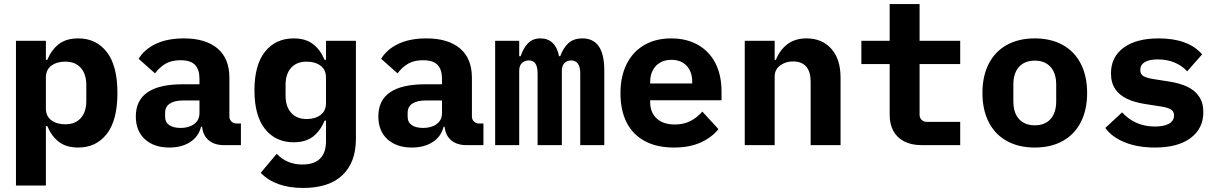

<svg xmlns="http://www.w3.org/2000/svg" viewBox="-20 -718 6040 950"><path d="M59 -516H207V-422H214Q235 -472 271.5 -500Q308 -528 367 -528Q456 -528 508.5 -460.5Q561 -393 561 -258Q561 -123 508.5 -55.5Q456 12 367 12Q308 12 271.5 -16Q235 -44 214 -94H207V200H59ZM407 -218V-298Q407 -352 379.5 -382.5Q352 -413 303 -413Q261 -413 234 -393Q207 -373 207 -334V-182Q207 -143 234 -123Q261 -103 303 -103Q352 -103 379.5 -133.5Q407 -164 407 -218Z M1087 0Q1041 0 1012.5 -24Q984 -48 980 -91H975Q962 -41 920 -14.5Q878 12 818 12Q742 12 697 -29Q652 -70 652 -142Q652 -301 884 -301H967V-327Q967 -374 945 -397Q923 -420 873 -420Q829 -420 799.5 -403Q770 -386 747 -355L666 -427Q693 -473 750 -500.5Q807 -528 890 -528Q997 -528 1056 -478.5Q1115 -429 1115 -333V-141Q1115 -127 1125 -117Q1135 -107 1149 -107H1172V0ZM967 -159V-221H888Q844 -221 820.5 -205.5Q797 -190 797 -160V-140Q797 -113 817.5 -99Q838 -85 874 -85Q915 -85 941 -104.5Q967 -124 967 -159Z M1741 -31Q1741 85 1674.5 148.5Q1608 212 1480 212Q1342 212 1270 137L1349 43Q1400 96 1476 96Q1535 96 1564 66.5Q1593 37 1593 -18V-121H1586Q1565 -70 1528.5 -42Q1492 -14 1433 -14Q1344 -14 1291.5 -79.5Q1239 -145 1239 -271Q1239 -397 1291.5 -462.5Q1344 -528 1433 -528Q1492 -528 1528.5 -500Q1565 -472 1586 -422H1593V-516H1741ZM1593 -208V-334Q1593 -373 1566 -393Q1539 -413 1497 -413Q1448 -413 1420.5 -382.5Q1393 -352 1393 -298V-245Q1393 -191 1420.5 -160Q1448 -129 1497 -129Q1539 -129 1566 -149Q1593 -169 1593 -208Z M2287 0Q2241 0 2212.5 -24Q2184 -48 2180 -91H2175Q2162 -41 2120 -14.5Q2078 12 2018 12Q1942 12 1897 -29Q1852 -70 1852 -142Q1852 -301 2084 -301H2167V-327Q2167 -374 2145 -397Q2123 -420 2073 -420Q2029 -420 1999.5 -403Q1970 -386 1947 -355L1866 -427Q1893 -473 1950 -500.5Q2007 -528 2090 -528Q2197 -528 2256 -478.5Q2315 -429 2315 -333V-141Q2315 -127 2325 -117Q2335 -107 2349 -107H2372V0ZM2167 -159V-221H2088Q2044 -221 2020.5 -205.5Q1997 -190 1997 -160V-140Q1997 -113 2017.5 -99Q2038 -85 2074 -85Q2115 -85 2141 -104.5Q2167 -124 2167 -159Z M2430 0V-516H2549V-440H2556Q2570 -481 2593 -504.5Q2616 -528 2654 -528Q2691 -528 2714.5 -505.5Q2738 -483 2746 -440H2752Q2767 -481 2792.5 -504.5Q2818 -528 2862 -528Q2916 -528 2943 -488.5Q2970 -449 2970 -369V0H2851V-354Q2851 -388 2839 -403.5Q2827 -419 2806 -419Q2786 -419 2773 -406Q2760 -393 2760 -368V0H2640V-354Q2640 -388 2629 -403.5Q2618 -419 2597 -419Q2576 -419 2562.5 -406Q2549 -393 2549 -368V0Z M3050 -256Q3050 -340 3080.5 -401Q3111 -462 3167.5 -495Q3224 -528 3301 -528Q3377 -528 3433.5 -496Q3490 -464 3520 -405Q3550 -346 3550 -266V-222H3197V-213Q3197 -162 3229 -132Q3261 -102 3319 -102Q3363 -102 3396 -119Q3429 -136 3455 -166L3535 -79Q3502 -38 3447 -13Q3392 12 3314 12Q3229 12 3169.5 -20.5Q3110 -53 3080 -113Q3050 -173 3050 -256ZM3197 -313V-305H3405V-313Q3405 -363 3377.5 -392.5Q3350 -422 3302 -422Q3270 -422 3246.5 -408.5Q3223 -395 3210 -370.5Q3197 -346 3197 -313Z M3665 0V-516H3813V-422H3819Q3838 -470 3875.5 -499Q3913 -528 3971 -528Q4047 -528 4093 -477Q4139 -426 4139 -334V0H3991V-314Q3991 -363 3969 -388.5Q3947 -414 3904 -414Q3867 -414 3840 -394Q3813 -374 3813 -339V0Z M4530 -149Q4530 -140 4534.5 -132Q4539 -124 4547 -119.5Q4555 -115 4564 -115H4731V0H4540Q4488 0 4452.5 -19Q4417 -38 4399.5 -71.5Q4382 -105 4382 -149V-401H4242V-516H4382V-698H4530V-516H4731V-401H4530Z M4841 -258Q4841 -341 4872 -402Q4903 -463 4961.5 -495.5Q5020 -528 5100 -528Q5180 -528 5238.5 -495.5Q5297 -463 5328 -402Q5359 -341 5359 -258Q5359 -175 5328 -114Q5297 -53 5238.5 -20.5Q5180 12 5100 12Q5020 12 4961.5 -20.5Q4903 -53 4872 -114Q4841 -175 4841 -258ZM5206 -217V-299Q5206 -356 5178 -387Q5150 -418 5100 -418Q5050 -418 5022 -387Q4994 -356 4994 -299V-217Q4994 -160 5022 -129Q5050 -98 5100 -98Q5150 -98 5178 -129Q5206 -160 5206 -217Z M5449 -85 5532 -162Q5563 -128 5603.5 -110Q5644 -92 5695 -92Q5739 -92 5764 -106Q5789 -120 5789 -147Q5789 -167 5773.5 -176.5Q5758 -186 5725 -191L5642 -204Q5593 -212 5556.5 -229Q5520 -246 5498.5 -277Q5477 -308 5477 -355Q5477 -436 5539.5 -482Q5602 -528 5713 -528Q5860 -528 5928 -449L5854 -365Q5830 -392 5793 -408Q5756 -424 5708 -424Q5666 -424 5644 -410.5Q5622 -397 5622 -372Q5622 -351 5637.5 -341.5Q5653 -332 5686 -327L5768 -314Q5818 -306 5854.5 -289Q5891 -272 5912.5 -241Q5934 -210 5934 -163Q5934 -82 5871 -35Q5808 12 5694 12Q5609 12 5545 -14Q5481 -40 5449 -85Z"/></svg>

Font: iA Writer Mono V
Style: Regular
Weight: 400
Designer: Mike Abbink, Paul van der Laan, Pieter van Rosmalen
Foundry: Bold Monday
Version: Version 2.000